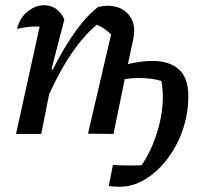

<svg xmlns="http://www.w3.org/2000/svg" viewBox="-20 -510 775 731"><path d="M41 0 131 -409Q123 -409 114 -409Q96 -409 79.5 -406.5Q63 -404 45 -400Q55 -442 85 -466Q115 -490 148 -490Q173 -490 193 -476.5Q213 -463 225 -436L176 -246L181 -245Q223 -329 268 -391.5Q313 -454 355 -484Q377 -488 389 -488Q436 -488 463.5 -461Q491 -434 491 -393Q491 -386 490 -378.5Q489 -371 488 -364L467 -266Q517 -278 560 -278Q625 -278 661 -246Q697 -214 697 -143Q697 -78 676 -16.5Q655 45 618 94Q581 143 534 172Q487 201 436 201Q428 201 416 200.5Q404 200 394 198L410 118Q426 119 442.5 119.5Q459 120 475 120Q486 120 497 120Q508 120 519 119Q556 65 578 -5.5Q600 -76 600 -141Q600 -172 594 -202Q574 -208 552 -210.5Q530 -213 508 -213Q481 -213 455 -209L412 0L315 -1L403 -379Q377 -404 349 -416Q301 -377 254.5 -309.5Q208 -242 167 -151L137 0Z"/></svg>

Font: Piazzolla Medium
Style: Italic
Weight: 500
Italic angle: -11.3°
Designer: Juan Pablo del Peral
Foundry: Huerta Tipografica
Version: Version 1.330